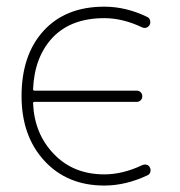

<svg xmlns="http://www.w3.org/2000/svg" viewBox="-20 -578 551 587"><path d="M415 -73.2Q421.9 -76.2 428.7 -74.2Q435.5 -72.3 438.5 -65.4Q440.4 -61.5 440.4 -57.6Q440.4 -54.7 439.5 -51.8Q437.5 -44.9 430.7 -42Q364.3 -10.7 298.8 -10.7Q185.5 -10.7 115.7 -86.4Q45.9 -162.1 45.9 -284.2Q45.9 -410.2 113.3 -483.9Q180.7 -557.6 298.8 -557.6Q365.2 -557.6 429.7 -526.4Q436.5 -523.4 438.5 -516.6Q439.5 -513.7 439.5 -509.8Q439.5 -505.9 437.5 -502Q434.6 -496.1 428.2 -493.7Q421.9 -491.2 415 -494.1Q355.5 -522.5 298.8 -522.5Q197.3 -522.5 140.6 -462.9Q85 -403.3 81.1 -304.7Q81.1 -300.8 85.9 -300.8H398.4Q405.3 -300.8 410.2 -295.9Q415 -291 415 -283.7Q415 -276.4 410.2 -271.5Q405.3 -266.6 398.4 -266.6H85.9Q81.1 -266.6 81.1 -262.7Q85 -168.9 144.5 -107.4Q204.1 -44.9 298.8 -44.9Q355.5 -44.9 415 -73.2Z"/></svg>

Font: Gen Jyuu Gothic ExtraLight
Style: Regular
Weight: 100
Designer: [Source Han Sans]
Ryoko NISHIZUKA  (kana & ideographs); Paul D. Hunt (Latin, Greek & Cyrillic); Wenlong ZHANG  (bopomofo
Version: Version 1.002.20150607